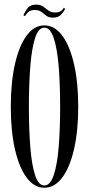

<svg xmlns="http://www.w3.org/2000/svg" viewBox="-20 -824 396 854"><path d="M177 11Q132 11 98.5 -34Q65 -79 46.5 -160Q28 -241 28 -349Q28 -457.5 46.5 -539Q65 -620.5 98.5 -665.8Q132 -711 177 -711Q223 -711 256.8 -665.8Q290.5 -620.5 309.2 -539Q328 -457.5 328 -349Q328 -241 309.2 -160Q290.5 -79 256.8 -34Q223 11 177 11ZM177 1Q203.5 1 219 -45Q234.5 -91 241 -170.2Q247.5 -249.5 247.5 -349Q247.5 -449 241 -528.5Q234.5 -608 219 -654.5Q203.5 -701 177 -701Q151 -701 136 -654.5Q121 -608 114.8 -528.5Q108.5 -449 108.5 -349Q108.5 -249.5 114.8 -170.2Q121 -91 136 -45Q151 1 177 1ZM215.5 -745.5Q197 -745.5 186 -754Q175 -762.5 164 -771Q153 -779.5 134.5 -779.5Q114 -779.5 103.8 -768.5Q93.5 -757.5 91.5 -752.5L84 -756Q88.5 -767.5 101.2 -785.5Q114 -803.5 141 -803.5Q160 -803.5 172 -794.8Q184 -786 195.5 -777.2Q207 -768.5 224.5 -768.5Q244.5 -768.5 253.2 -776.5Q262 -784.5 263.5 -789.5L270 -785Q265.5 -775 252.8 -760.2Q240 -745.5 215.5 -745.5Z"/></svg>

Font: Imbue 100pt
Style: Regular
Weight: 400
Designer: Tyler Finck
Foundry: Etcetera Type Company
Version: Version 1.102; ttfautohint (v1.8.3)